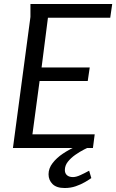

<svg xmlns="http://www.w3.org/2000/svg" viewBox="-20 -744 584 965"><path d="M133 -724H544L534 -655H221L189 -405H431L421 -337H179L143 -69H456L447 0H45L133 -659ZM440 -11Q425 -4 402.5 7.5Q380 19 358 34.5Q336 50 321 69Q306 88 306 111Q306 127 316.5 136.5Q327 146 347 146Q363 146 385.5 135.5Q408 125 428 114L439 151Q428 159 407.5 171Q387 183 361 192Q335 201 305 201Q264 201 244 181Q224 161 224 132Q224 102 244.5 75.5Q265 49 296.5 28Q328 7 361.5 -7.5Q395 -22 422 -28Z"/></svg>

Font: Rosario
Style: Italic
Weight: 400
Italic angle: -8.05°
Designer: Hector Gatti
Foundry: Omnibus Type
Version: Version 1.201